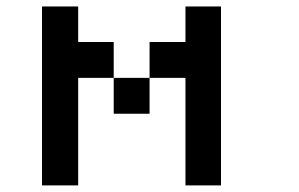

<svg xmlns="http://www.w3.org/2000/svg" viewBox="-20 -686 929 596"><path d="M333 -333Q333 -360.4 333 -444.3Q360.4 -444.3 444.3 -444.3Q444.3 -416 444.3 -333Q416 -333 333 -333ZM110.4 -110.4Q110.4 -250 110.4 -666Q138.7 -666 222.7 -666Q222.7 -638.7 222.7 -555.7Q250 -555.7 333 -555.7Q333 -527.3 333 -444.3Q305.7 -444.3 222.7 -444.3Q222.7 -361.3 222.7 -110.4Q194.3 -110.4 110.4 -110.4ZM555.7 -110.4Q555.7 -194.3 555.7 -444.3Q527.3 -444.3 444.3 -444.3Q444.3 -471.7 444.3 -555.7Q471.7 -555.7 555.7 -555.7Q555.7 -583 555.7 -666Q583 -666 666 -666Q666 -527.3 666 -110.4Q638.7 -110.4 555.7 -110.4Z"/></svg>

Font: leko majuna
Style: pona
Weight: 400
Designer: Kelsey Higham
Version: Version 2.0